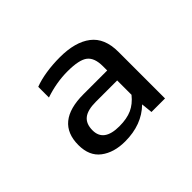

<svg xmlns="http://www.w3.org/2000/svg" viewBox="-75 -782 508 508"><g transform="rotate(-45 179.0 -528.0)"><path d="M249.6 -426 252.9 -394.3H303.6V-568.7Q303.6 -620.3 272.3 -644.2Q240.9 -668.2 183.8 -668.2Q156.8 -668.2 132.1 -664.4Q107.3 -660.6 88.1 -653.2V-613.2Q130.4 -627.5 171.9 -627.5Q215.5 -627.5 231.6 -614.8Q247.7 -602.2 247.7 -570.9V-554.8H159.1Q54.2 -554.8 54.2 -469Q54.2 -428.2 80.6 -408.3Q107 -388.3 148.6 -388.3Q211.1 -388.3 249.6 -426ZM108.2 -470.2Q108.2 -494.7 122.7 -506.1Q137.1 -517.5 168 -517.5H247.7V-463.8Q232.2 -444.5 213.2 -436Q194.2 -427.5 166.2 -427.5Q108.2 -427.5 108.2 -470.2Z"/></g></svg>

Font: Arad-FD-VF Thin
Style: Regular
Weight: 100
Designer: Mohammad Darvishi
Version: Version 1.010;September 21, 2024;FontCreator 15.0.0.2992 64-